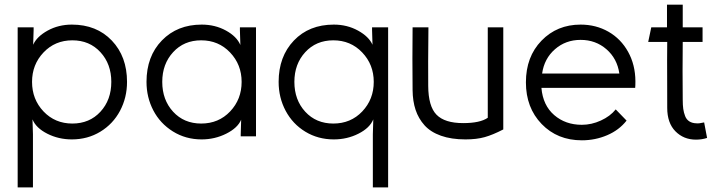

<svg xmlns="http://www.w3.org/2000/svg" viewBox="-20 -588 3108 828"><path d="M292 -55.2Q366.2 -55.2 413.1 -106.2Q460 -157.2 460 -234.9Q460 -312 413.1 -363Q366.2 -414.1 292 -414.1Q217.3 -414.1 167.7 -361.8Q118.2 -309.6 118.2 -234.9Q118.2 -159.7 167.7 -107.4Q217.3 -55.2 292 -55.2ZM56.2 220.2V-470.2H125V-459L123 -395Q138.7 -430.2 185.5 -456.1Q232.4 -481.9 290 -481.9Q396.5 -481.9 462.2 -413.1Q527.8 -344.2 527.8 -234.9Q527.8 -167 497.6 -110.1Q467.3 -53.2 412.6 -20Q357.9 13.2 290 13.2Q232.4 13.2 183.8 -11.5Q135.3 -36.1 120.1 -73.2L122.1 -8.8V220.2Z M847.7 -55.2Q922.9 -55.2 972.4 -107.4Q1022 -159.7 1022 -234.9Q1022 -309.6 972.2 -361.8Q922.4 -414.1 847.7 -414.1Q773.4 -414.1 726.6 -363Q679.7 -312 679.7 -234.9Q679.7 -157.2 726.6 -106.2Q773.4 -55.2 847.7 -55.2ZM611.8 -234.9Q611.8 -345.2 678.2 -413.6Q744.6 -481.9 849.6 -481.9Q907.7 -481.9 954.3 -456.3Q1001 -430.7 1016.6 -394L1014.6 -458V-470.2H1084V0H1018.1V-7.8L1020 -71.8Q1004.9 -36.1 955.6 -11.5Q906.2 13.2 849.6 13.2Q780.8 13.2 725.6 -21.2Q670.4 -55.7 641.1 -112.1Q611.8 -168.5 611.8 -234.9Z M1417.5 -55.2Q1492.7 -55.2 1542.2 -107.4Q1591.8 -159.7 1591.8 -234.9Q1591.8 -309.6 1542 -361.8Q1492.2 -414.1 1417.5 -414.1Q1343.3 -414.1 1296.4 -363Q1249.5 -312 1249.5 -234.9Q1249.5 -157.2 1296.4 -106.2Q1343.3 -55.2 1417.5 -55.2ZM1181.6 -234.9Q1181.6 -344.2 1247.3 -413.1Q1313 -481.9 1419.4 -481.9Q1477.1 -481.9 1523.9 -456.1Q1570.8 -430.2 1586.4 -395L1584.5 -459V-470.2H1653.8V220.2H1587.9V-8.8L1589.8 -73.2Q1574.7 -36.1 1525.9 -11.5Q1477.1 13.2 1419.4 13.2Q1351.6 13.2 1296.9 -20Q1242.2 -53.2 1211.9 -110.1Q1181.6 -167 1181.6 -234.9Z M2083.5 -470.2H2150.4V-29.8Q2105 -6.3 2070.1 3.4Q2035.2 13.2 1987.3 13.2Q1926.3 13.2 1881.6 -2.7Q1836.9 -18.6 1810.8 -47.6Q1784.7 -76.7 1772.2 -114.3Q1759.8 -151.9 1759.3 -199.2Q1757.8 -335 1759.3 -470.2H1827.6Q1825.7 -301.3 1826.7 -217.8Q1827.1 -129.4 1862.5 -93.3Q1897.9 -57.1 1977.5 -57.1Q2050.3 -57.1 2083.5 -80.1Z M2682.1 -67.9Q2649.9 -26.9 2598.4 -4.9Q2546.9 17.1 2489.3 17.1Q2383.8 17.1 2315.9 -53.2Q2248 -123.5 2248 -232.9Q2248 -343.3 2315.2 -412.6Q2382.3 -481.9 2483.9 -481.9Q2550.3 -481.9 2604 -451.2Q2657.7 -420.4 2688.7 -364.5Q2719.7 -308.6 2720.2 -237.8Q2720.2 -217.8 2719.2 -209H2314.9Q2321.3 -133.8 2369.9 -91.8Q2418.5 -49.8 2489.3 -49.8Q2530.8 -49.8 2571 -68.1Q2611.3 -86.4 2635.3 -116.2ZM2317.9 -271H2650.9Q2641.6 -335.4 2595.2 -375.7Q2548.8 -416 2483.9 -416Q2419.4 -416 2373.3 -375.7Q2327.1 -335.4 2317.9 -271Z M2981.4 14.2Q2928.2 14.2 2892.8 -21.7Q2857.4 -57.6 2857.4 -123Q2857.4 -171.4 2857.2 -229.7Q2856.9 -288.1 2856.9 -327.1Q2856.9 -366.2 2857.4 -407.2H2775.4L2788.6 -470.2H2856.4V-567.9H2924.3V-470.2H3009.8V-407.2H2924.3Q2922.9 -282.2 2924.3 -157.2Q2924.3 -134.8 2926.5 -118.7Q2928.7 -102.5 2934.6 -87.4Q2940.4 -72.3 2952.9 -64.5Q2965.3 -56.6 2983.4 -56.2Q2993.7 -54.7 3016.6 -60.1L3029.3 6.8Q3006.8 14.2 2981.4 14.2Z"/></svg>

Font: Kreadon
Style: Regular
Weight: 400
Designer: kohakuno
Foundry: StudioGnu
Version: Version 1.000;Glyphs 3.1.2 (3151)